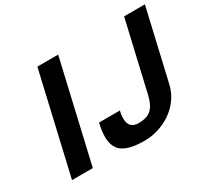

<svg xmlns="http://www.w3.org/2000/svg" viewBox="-144 -954 1300 1199"><g transform="rotate(-30 506.5 -354.5)"><path d="M70 0 237 -722H387L220 0ZM546 -227Q539 -199 539 -174Q539 -100 609 -100Q671 -100 701.5 -129Q732 -158 747 -222L863 -723H1013L895 -213Q883 -161 853 -119Q823 -77 781 -47.5Q739 -18 688.5 -2Q638 14 587 14Q481 14 432 -19.5Q383 -53 383 -131Q383 -174 396 -227Z"/></g></svg>

Font: Perun
Style: Bold Italic
Weight: 700
Italic angle: -12°
Foundry: Copyright (c) Stefan Peev, Context Ltd, 2016
Version: Version 1.027